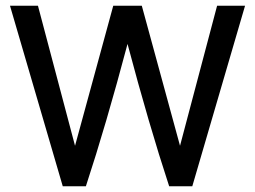

<svg xmlns="http://www.w3.org/2000/svg" viewBox="-20 -653 894 673"><path d="M377 -633H477L611 -142L741 -633H839L654 0H573Q502 -216 427 -499Q352 -216 281 0H200L15 -633H113L243 -142Z"/></svg>

Font: TajawalTap Med
Style: Regular
Weight: 500
Designer: Boutros Fonts
Foundry: Created by Boutros International 2017
Version: Version 2.700